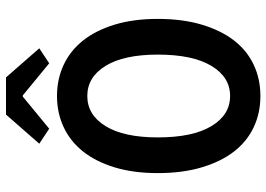

<svg xmlns="http://www.w3.org/2000/svg" viewBox="-144 -732 888 640"><g transform="rotate(-90 300.0 -412.0)"><path d="M300 12Q243 12 195.5 -10.5Q148 -33 114.5 -76.5Q81 -120 62 -184Q43 -248 43 -330Q43 -411 62 -473.5Q81 -536 114.5 -578.5Q148 -621 195.5 -643.5Q243 -666 300 -666Q357 -666 404.5 -643.5Q452 -621 485.5 -578.5Q519 -536 538 -473.5Q557 -411 557 -330Q557 -248 538 -184Q519 -120 485.5 -76.5Q452 -33 404.5 -10.5Q357 12 300 12ZM300 -89Q363 -89 400.5 -151.5Q438 -214 438 -330Q438 -443 400.5 -504Q363 -565 300 -565Q237 -565 199.5 -504Q162 -443 162 -330Q162 -214 199.5 -151.5Q237 -89 300 -89ZM191 -692 141 -725 238 -836H362L459 -725L409 -692L302 -780H298Z"/></g></svg>

Font: Source Code Pro Semibold
Style: Regular
Weight: 600
Monospace: yes
Designer: Paul D. Hunt, Teo Tuominen
Foundry: Adobe Systems Incorporated
Version: Version 2.030;PS 1.000;hotconv 16.6.51;makeotf.lib2.5.65220